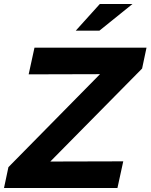

<svg xmlns="http://www.w3.org/2000/svg" viewBox="-52 -938 751 958"><path d="M0 0ZM-32 0 -10 -104 447 -568 91 -567 120 -700H679L657 -596L199 -132L563 -133L534 0ZM446 -918H609L444 -785H326Z"/></svg>

Font: Rosa Sans
Style: Bold Italic
Weight: 700
Italic angle: -12°
Designer: Pentagram / MCKL
Foundry: Pentagram / MCKL
Version: Version 1.005;September 16, 2019;FontCreator 11.5.0.2425 64-